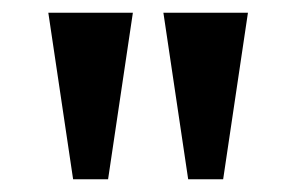

<svg xmlns="http://www.w3.org/2000/svg" viewBox="-20 -734 466 302"><path d="M95 -452 56 -714H189L150 -452ZM276 -452 237 -714H370L331 -452Z"/></svg>

Font: Noto Serif Ethiopic ExtraCondensed
Style: Bold
Weight: 700
Width: 2
Designer: Monotype Design Team
Foundry: Monotype Imaging Inc.
Version: Version 2.102; ttfautohint (v1.8.4.7-5d5b)